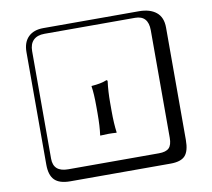

<svg xmlns="http://www.w3.org/2000/svg" viewBox="-99 -867 1317 1192"><g transform="rotate(-10 560.0 -271.0)"><path d="M488.8 -213.9Q488.8 -301.8 481 -346.2L482.9 -348.1Q542 -352.1 578.1 -367.2Q585 -367.2 585 -358.9Q577.1 -297.9 577.1 -226.1V-172.9Q577.1 -93.8 585 -37.1L583 -35.2Q558.1 -37.1 533.2 -37.1Q533.2 -37.1 481.9 -35.2L481 -37.1Q488.8 -92.3 488.8 -172.9ZM249 -717.8Q204.1 -717.8 179.9 -693.8Q155.8 -669.9 155.8 -625V53.2Q155.8 136.2 249 136.2H820.8Q865.7 136.2 884.8 117.2Q903.8 98.1 903.8 53.2V-625Q903.8 -717.8 820.8 -717.8ZM1000 84Q1000 152.8 973.4 182.4Q946.8 211.9 880.9 211.9H249Q181.2 211.9 150.6 181.4Q120.1 150.9 120.1 84V-625Q120.1 -687 154.1 -720.5Q188 -753.9 249 -753.9H851.1Q920.9 -753.9 960.4 -721.9Q1000 -689.9 1000 -625Z"/></g></svg>

Font: Linux Biolinum Keyboard O
Style: Regular
Weight: 700
Designer: Philipp H. Poll
Foundry: Philipp H. Poll
Version: Version 0.6.1